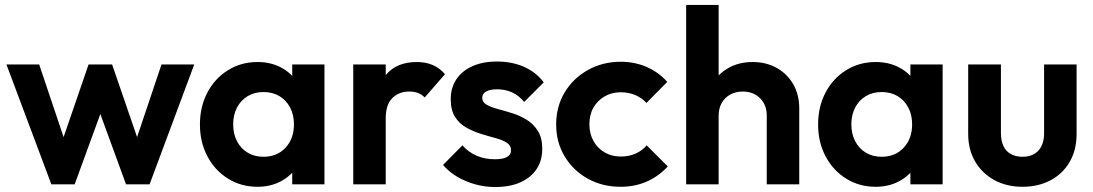

<svg xmlns="http://www.w3.org/2000/svg" viewBox="-20 -743 4406 774"><path d="M187 0 6 -483H138L256 -132L216 -131L337 -483H432L553 -131L513 -132L631 -483H763L583 0H488L366 -334H403L281 0Z M1018 10Q952 10 899 -23Q846 -56 816 -113Q786 -170 786 -241Q786 -313 816 -370Q846 -427 899 -460Q952 -493 1018 -493Q1070 -493 1111 -472Q1152 -451 1176.5 -413.5Q1201 -376 1203 -329V-155Q1201 -107 1176.5 -70Q1152 -33 1111 -11.5Q1070 10 1018 10ZM1042 -111Q1097 -111 1131 -147.5Q1165 -184 1165 -242Q1165 -280 1149.5 -309.5Q1134 -339 1106.5 -355.5Q1079 -372 1042 -372Q1006 -372 978.5 -355.5Q951 -339 935.5 -309.5Q920 -280 920 -242Q920 -203 935.5 -173.5Q951 -144 978.5 -127.5Q1006 -111 1042 -111ZM1158 0V-130L1179 -248L1158 -364V-483H1288V0Z M1404 0V-483H1535V0ZM1535 -267 1484 -301Q1493 -390 1536 -441.5Q1579 -493 1660 -493Q1695 -493 1723 -481.5Q1751 -470 1774 -444L1692 -350Q1681 -362 1665.5 -368Q1650 -374 1630 -374Q1588 -374 1561.5 -347.5Q1535 -321 1535 -267Z M1976 11Q1935 11 1895.5 0Q1856 -11 1823 -30.5Q1790 -50 1766 -78L1844 -157Q1869 -129 1902 -115Q1935 -101 1975 -101Q2007 -101 2023.5 -110Q2040 -119 2040 -137Q2040 -157 2022.5 -168Q2005 -179 1977 -186.5Q1949 -194 1918.5 -203.5Q1888 -213 1860 -228.5Q1832 -244 1814.5 -271.5Q1797 -299 1797 -343Q1797 -389 1819.5 -423Q1842 -457 1884 -476Q1926 -495 1983 -495Q2043 -495 2091.5 -474Q2140 -453 2172 -411L2093 -332Q2071 -359 2043.5 -371Q2016 -383 1984 -383Q1955 -383 1939.5 -374Q1924 -365 1924 -349Q1924 -331 1941.5 -321Q1959 -311 1987 -303.5Q2015 -296 2045.5 -286.5Q2076 -277 2103.5 -260Q2131 -243 2148.5 -215Q2166 -187 2166 -143Q2166 -72 2115 -30.5Q2064 11 1976 11Z M2482 10Q2408 10 2349 -23Q2290 -56 2256 -113Q2222 -170 2222 -241Q2222 -313 2256 -370Q2290 -427 2349.5 -460.5Q2409 -494 2482 -494Q2539 -494 2587 -473Q2635 -452 2670 -413L2586 -328Q2567 -349 2540.5 -360Q2514 -371 2482 -371Q2446 -371 2417.5 -354.5Q2389 -338 2372.5 -309.5Q2356 -281 2356 -242Q2356 -204 2372.5 -174.5Q2389 -145 2417.5 -128.5Q2446 -112 2482 -112Q2515 -112 2541.5 -123.5Q2568 -135 2587 -157L2672 -72Q2635 -32 2587 -11Q2539 10 2482 10Z M3071 0V-277Q3071 -320 3044 -347Q3017 -374 2974 -374Q2946 -374 2924 -362Q2902 -350 2889.5 -328Q2877 -306 2877 -277L2826 -303Q2826 -360 2850 -402.5Q2874 -445 2916.5 -469Q2959 -493 3014 -493Q3069 -493 3111.5 -469Q3154 -445 3178 -403Q3202 -361 3202 -306V0ZM2746 0V-723H2877V0Z M3510 10Q3444 10 3391 -23Q3338 -56 3308 -113Q3278 -170 3278 -241Q3278 -313 3308 -370Q3338 -427 3391 -460Q3444 -493 3510 -493Q3562 -493 3603 -472Q3644 -451 3668.5 -413.5Q3693 -376 3695 -329V-155Q3693 -107 3668.5 -70Q3644 -33 3603 -11.5Q3562 10 3510 10ZM3534 -111Q3589 -111 3623 -147.5Q3657 -184 3657 -242Q3657 -280 3641.5 -309.5Q3626 -339 3598.5 -355.5Q3571 -372 3534 -372Q3498 -372 3470.5 -355.5Q3443 -339 3427.5 -309.5Q3412 -280 3412 -242Q3412 -203 3427.5 -173.5Q3443 -144 3470.5 -127.5Q3498 -111 3534 -111ZM3650 0V-130L3671 -248L3650 -364V-483H3780V0Z M4102 10Q4038 10 3988.5 -17Q3939 -44 3911 -92Q3883 -140 3883 -203V-483H4015V-206Q4015 -176 4025 -154.5Q4035 -133 4055 -122Q4075 -111 4102 -111Q4143 -111 4166 -136Q4189 -161 4189 -206V-483H4320V-203Q4320 -139 4292.5 -91Q4265 -43 4215.5 -16.5Q4166 10 4102 10Z"/></svg>

Font: Outfit Thin SemiBold
Style: Regular
Weight: 600
Version: Version 1.100;gftools[0.9.27]